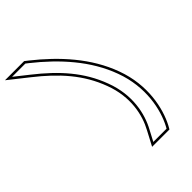

<svg xmlns="http://www.w3.org/2000/svg" viewBox="-573 -831 1108 1108"><g transform="rotate(-45 -18.5 -277.0)"><path d="M-198.2 -631 -282.9 -698H-174.9L-158.1 -685C-19.5 -575 102.9 -441 162.3 -277C223.6 -111 189.4 43 142.8 131L135.6 144H27.6L62.9 77C107.7 -5 136.8 -132 82.3 -277C28.9 -422 -68.6 -529 -198.2 -631ZM-207.5 -619.2C-78.9 -518 16.1 -413.4 68.3 -271.7C121.1 -131.3 92.8 -9.1 49.7 69.9L2.7 159H144.4L156 138.1C204.4 46.6 239.3 -111.6 176.4 -282.1C115.6 -449.9 -9 -585.7 -148.9 -696.8L-169.8 -713H-326Z"/></g></svg>

Font: Nordica Plus
Style: NordicaClassicLightConOpOblOl
Weight: 300
Version: Version 1.01